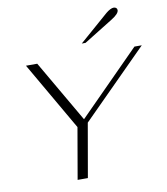

<svg xmlns="http://www.w3.org/2000/svg" viewBox="-99 -1024 962 1107"><g transform="rotate(-10 382.0 -471.0)"><path d="M317 -300 86 -700H152L362 -338L721 -700H764L380 -315L325 0H265ZM597 -920Q609 -930 621 -936Q633 -942 641 -942Q651 -942 656.5 -937Q662 -932 662 -924Q662 -903 618 -876L447 -770H425Z"/></g></svg>

Font: Fahkwang ExtraLight
Style: Italic
Weight: 275
Italic angle: -10°
Designer: Suppakit Chalermlarp | Katatrad Co.,Ltd.
Foundry: Cadson Demak Co.,Ltd.
Version: Version 1.000; ttfautohint (v1.6)